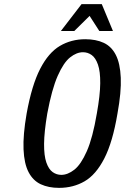

<svg xmlns="http://www.w3.org/2000/svg" viewBox="-20 -900 605 930"><path d="M266 10Q215 10 177.5 -7.5Q140 -25 118.5 -66Q97 -107 94 -176.5Q91 -246 109 -350Q134 -488 174.5 -566.5Q215 -645 270 -677.5Q325 -710 393 -710Q445 -710 482.5 -692.5Q520 -675 541 -634Q562 -593 565 -523.5Q568 -454 549 -350Q526 -212 485.5 -133Q445 -54 390 -22Q335 10 266 10ZM277 -53Q308 -53 340 -78Q372 -103 400.5 -167.5Q429 -232 449 -350Q465 -439 465.5 -496.5Q466 -554 454.5 -587Q443 -620 424 -633.5Q405 -647 382 -647Q351 -647 319.5 -622Q288 -597 259.5 -532.5Q231 -468 209 -350Q194 -261 193.5 -203.5Q193 -146 204.5 -113Q216 -80 235 -66.5Q254 -53 277 -53ZM275 -750 375 -880H473L527 -750H461L414 -823L340 -750Z"/></svg>

Font: Cuprum Medium
Style: Italic
Weight: 500
Italic angle: -10°
Version: Version 3.000